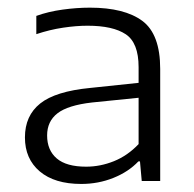

<svg xmlns="http://www.w3.org/2000/svg" viewBox="-20 -766 494 489"><path d="M187 -297.5Q119 -297.5 81.2 -329.5Q43.5 -361.5 43.5 -416Q43.5 -471.5 82.5 -502.5Q121.5 -533.5 209.5 -542L333 -555V-595Q333 -657 300.2 -678.8Q267.5 -700.5 203 -700.5Q174.5 -700.5 140.8 -695.5Q107 -690.5 72.5 -679V-725.5Q103 -736.5 139.2 -741.5Q175.5 -746.5 209 -746.5Q297 -746.5 342.5 -712.8Q388 -679 388 -590.5V-305H341L336.5 -355H332.5Q307.5 -328.5 269 -313Q230.5 -297.5 187 -297.5ZM100 -421Q100 -383.5 124.5 -362.5Q149 -341.5 199.5 -341.5Q235.5 -341.5 270.2 -355.5Q305 -369.5 333 -399V-517L214.5 -505Q153 -498 126.5 -477.5Q100 -457 100 -421Z"/></svg>

Font: Encode Sans Semi Expanded Light
Style: Regular
Weight: 300
Width: 6
Designer: Multiple Designers
Foundry: Impallari Type
Version: Version 3.000; ttfautohint (v1.8.3) -l 8 -r 50 -G 200 -x 14 